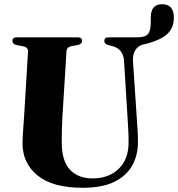

<svg xmlns="http://www.w3.org/2000/svg" viewBox="-20 -877 845 911"><path d="M586 -306 568.5 -587.5Q565 -643.5 515.5 -657.5L495 -663Q475 -668 475 -682.5Q475 -700 496 -700H631.5Q670 -700 682.8 -716.2Q695.5 -732.5 695.5 -772.5V-794.5Q695.5 -857 749 -857Q805 -857 805 -793Q805 -747 776.5 -718.5Q748 -690 681.5 -671L658 -665.5Q634.5 -659.5 621.5 -638Q608.5 -616.5 611 -586L629.5 -309.5Q631.5 -283 633 -257Q634.5 -231 634.5 -204Q635 -142.5 608.2 -93.2Q581.5 -44 523.8 -15Q466 14 373 14Q229.5 14 158 -44.5Q86.5 -103 87 -198Q87 -212.5 88.2 -235Q89.5 -257.5 91.2 -280.5Q93 -303.5 94 -319.5L113 -633.5Q114 -653 87 -658L59.5 -663Q39 -667.5 39 -682.5Q39 -700 60 -700H348Q369.5 -700 369.5 -682.5Q369.5 -668.5 349 -663.5L319.5 -658Q296.5 -653.5 295.5 -633.5L276 -319.5Q274 -284 273.5 -254.5Q273 -225 273 -204.5Q272.5 -113 312 -71.8Q351.5 -30.5 418.5 -30.5Q496.5 -30.5 543.5 -76.2Q590.5 -122 590 -202Q590 -237.5 588.5 -261.2Q587 -285 586 -306Z"/></svg>

Font: Fraunces 72pt S000
Style: Bold
Weight: 700
Version: Version 1.000; ttfautohint (v1.8.3)